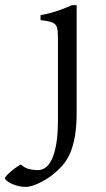

<svg xmlns="http://www.w3.org/2000/svg" viewBox="-137 -489 416 753"><path d="M163.6 -48.3Q163.6 7.8 156.5 47.1Q149.4 86.4 137 114Q124.5 141.6 107.4 160.6Q90.3 179.7 70.8 195.3Q57.6 205.6 43 214.6Q28.3 223.6 13.7 230.2Q-1 236.8 -13.9 240.5Q-26.9 244.1 -36.1 244.1Q-51.3 244.1 -65.7 240.5Q-80.1 236.8 -91.6 231.4Q-103 226.1 -110.1 220.2Q-117.2 214.4 -117.2 210.4Q-117.2 206.1 -110.1 198.5Q-103 190.9 -93.3 182.6Q-83.5 174.3 -73 167Q-62.5 159.7 -55.2 156.2Q-39.6 169.9 -22.9 174.1Q-6.3 178.2 12.2 178.2Q26.4 178.2 40.3 169.2Q54.2 160.2 65.4 137.7Q76.7 115.2 83.5 76.7Q90.3 38.1 90.3 -21V-327.1Q90.3 -352.1 89.1 -367.2Q87.9 -382.3 81.5 -390.9Q75.2 -399.4 61.3 -403.3Q47.4 -407.2 22 -410.2V-429.7Q42.5 -433.1 58.3 -437.5Q74.2 -441.9 88.6 -446.5Q103 -451.2 116.5 -456.8Q129.9 -462.4 145.5 -468.8H163.6Z"/></svg>

Font: Noto Serif Devanagari
Style: Regular
Weight: 400
Designer: Monotype Design Team
Foundry: Monotype Imaging Inc.
Version: Version 1.01